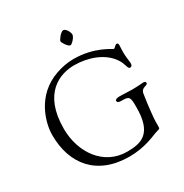

<svg xmlns="http://www.w3.org/2000/svg" viewBox="-206 -1069 1184 1238"><g transform="rotate(-30 386.5 -450.0)"><path d="M387 -857C387 -844 416 -802 431 -802C441 -802 476 -836 476 -857C476 -873 458 -910 438 -910C419 -910 387 -866 387 -857ZM39 -359C39 -145 159 10 403 10C514 10 596 -29 618 -37C659 -53 660 -40 660 -74V-105C660 -121 669 -216 682 -297C690 -343 734 -325 734 -348C734 -357 726 -360 715 -360C711 -360 677 -356 631 -356C606 -356 564 -359 539 -359C523 -359 506 -354 506 -346C506 -330 520 -328 535 -328H544C596 -328 599 -315 599 -249V-243C599 -48 512 -25 404 -25C233 -25 124 -178 124 -357C124 -623 281 -679 386 -679C489 -679 597 -641 650 -562C679 -520 673 -485 692 -485C697 -485 709 -487 709 -508C709 -521 702 -558 702 -592C702 -616 704 -633 704 -644C704 -657 701 -662 691 -662C683 -662 669 -642 662 -642C653 -642 561 -716 402 -716C353 -716 310 -706 272 -693C85 -629 39 -445 39 -359Z"/></g></svg>

Font: OFL Sorts Mill Goudy
Style: Italic
Weight: 500
Italic angle: -6°
Version: Version 003.000